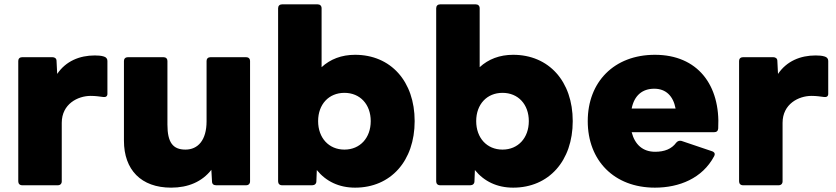

<svg xmlns="http://www.w3.org/2000/svg" viewBox="-20 -810 3845 883"><path d="M82 42H246C257 42 264 35 264 24V-245C264 -332 338 -369 397 -369C420 -369 438 -366 454 -364C466 -362 474 -367 474 -378V-530C474 -540 468 -547 458 -550C446 -554 431 -555 416 -555C346 -555 283 -529 243 -470L240 -530C240 -541 232 -547 221 -547H82C71 -547 64 -540 64 -530V24C64 35 71 42 82 42Z M767 53C845 53 909 26 952 -29L955 24C955 36 962 42 974 42H1112C1123 42 1130 35 1130 24V-530C1130 -540 1123 -547 1112 -547H948C937 -547 930 -540 930 -530V-252C930 -165 890 -122 833 -122C775 -122 750 -155 750 -237V-530C750 -540 743 -547 732 -547H568C557 -547 550 -540 550 -530V-163C550 -29 629 53 767 53Z M1613 53C1777 53 1887 -70 1887 -253C1887 -436 1777 -558 1613 -558C1551 -558 1499 -538 1459 -501V-772C1459 -783 1452 -790 1441 -790H1277C1266 -790 1259 -783 1259 -772V24C1259 35 1266 42 1277 42H1416C1427 42 1435 35 1435 24L1437 -28C1479 24 1539 53 1613 53ZM1443 -253C1443 -330 1492 -383 1564 -383C1636 -383 1685 -330 1685 -253C1685 -176 1636 -122 1564 -122C1492 -122 1443 -176 1443 -253Z M2340 53C2504 53 2614 -70 2614 -253C2614 -436 2504 -558 2340 -558C2278 -558 2226 -538 2186 -501V-772C2186 -783 2179 -790 2168 -790H2004C1993 -790 1986 -783 1986 -772V24C1986 35 1993 42 2004 42H2143C2154 42 2162 35 2162 24L2164 -28C2206 24 2266 53 2340 53ZM2170 -253C2170 -330 2219 -383 2291 -383C2363 -383 2412 -330 2412 -253C2412 -176 2363 -122 2291 -122C2219 -122 2170 -176 2170 -253Z M2992 53C3104 53 3210 10 3264 -91C3266 -95 3267 -98 3267 -101C3267 -107 3263 -111 3256 -114L3114 -162C3105 -164 3097 -162 3090 -154C3069 -125 3036 -112 2993 -112C2937 -112 2900 -144 2885 -202H3264C3276 -202 3282 -208 3283 -219C3294 -419 3188 -558 2992 -558C2804 -558 2683 -433 2683 -253C2683 -72 2804 53 2992 53ZM3087 -311H2885C2897 -371 2934 -402 2989 -402C3042 -402 3076 -369 3087 -311Z M3397 42H3561C3572 42 3579 35 3579 24V-245C3579 -332 3653 -369 3712 -369C3735 -369 3753 -366 3769 -364C3781 -362 3789 -367 3789 -378V-530C3789 -540 3783 -547 3773 -550C3761 -554 3746 -555 3731 -555C3661 -555 3598 -529 3558 -470L3555 -530C3555 -541 3547 -547 3536 -547H3397C3386 -547 3379 -540 3379 -530V24C3379 35 3386 42 3397 42Z"/></svg>

Font: LINE Seed JP App_OTF ExtraBold
Style: Regular
Weight: 800
Designer: LINE & Fontrix & Fontworks
Version: Version 1.013